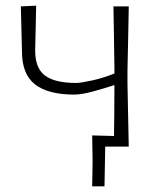

<svg xmlns="http://www.w3.org/2000/svg" viewBox="-20 -517 561 677"><path d="M305 140Q305.5 118.5 305.8 96.8Q306 75 306.5 53.5Q306 32 305.8 8.8Q305.5 -14.5 305 -39.5Q344.5 -38.5 382 -37.5Q382.5 -77.5 383 -124Q383.5 -170.5 383.5 -217Q351 -206.5 309.8 -195Q268.5 -183.5 241.5 -183.5Q150 -183.5 103.8 -219.2Q57.5 -255 57.5 -335Q56.5 -375.5 55.5 -415Q54.5 -454.5 53.5 -494.5L107.5 -497Q106.5 -457 105.8 -417.5Q105 -378 104 -338.5Q104 -276.5 138.8 -250.5Q173.5 -224.5 249 -224.5Q264 -224.5 304.2 -233.2Q344.5 -242 383.5 -258V-277.5Q382.5 -338 381.8 -389.2Q381 -440.5 380 -494.5H434Q433 -439 432 -386Q431 -333 429.5 -270.5V-220.5Q430.5 -159.5 431.8 -107.8Q433 -56 434 0H351L348.5 140Z"/></svg>

Font: Commissioner Loud ExtraLight
Style: Regular
Weight: 200
Designer: Kostas Bartsokas
Foundry: Kostas Bartsokas
Version: Version 1.000; ttfautohint (v1.8.3)